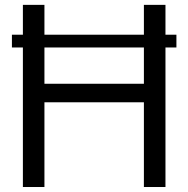

<svg xmlns="http://www.w3.org/2000/svg" viewBox="-20 -750 754 770"><path d="M158.2 -559.6V-414.1H557.1V-559.6ZM557.1 -339.8H158.2V0H71.8V-559.6H27.8V-610.8H71.8V-730.5H158.2V-610.8H557.1V-730.5H643.6V-610.8H687.5V-559.6H643.6V0H557.1Z"/></svg>

Font: Oxygen
Style: Regular
Weight: 400
Designer: Vernon Adams
Foundry: Vernon Adams
Version: Version Release 0.2.3 webfont; ttfautohint (v0.93.3-1d66) -l